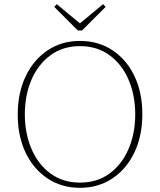

<svg xmlns="http://www.w3.org/2000/svg" viewBox="-20 -886 767 920"><path d="M363 -11Q446 -11 505.5 -55Q565 -99 596.5 -173.5Q628 -248 628 -338Q628 -429 596.5 -503Q565 -577 505.5 -621Q446 -665 363 -665Q281 -665 221.5 -621Q162 -577 130.5 -503Q99 -429 99 -338Q99 -248 130.5 -173.5Q162 -99 221.5 -55Q281 -11 363 -11ZM363 14Q276 14 208.5 -30.5Q141 -75 103 -154Q65 -233 65 -337Q65 -441 103 -520.5Q141 -600 208.5 -645Q276 -690 363 -690Q451 -690 518.5 -645.5Q586 -601 624 -522Q662 -443 662 -339Q662 -235 624 -155.5Q586 -76 518.5 -31Q451 14 363 14ZM252 -866 363 -774 474 -866 486 -853 373 -740H353L240 -853Z"/></svg>

Font: Source Serif 4 SmText ExtraLight
Style: Regular
Weight: 200
Designer: Frank Grießhammer
Foundry: Adobe
Version: Version 4.005;hotconv 1.1.0;makeotfexe 2.6.0